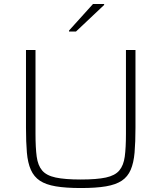

<svg xmlns="http://www.w3.org/2000/svg" viewBox="-20 -940 814 968"><path d="M388 8Q312 8 261.5 -0.5Q211 -9 181 -29Q151 -49 135.5 -84Q120 -119 115.5 -171Q111 -223 111 -296V-688H159V-265Q159 -195 165 -150.5Q171 -106 192.5 -80.5Q214 -55 260.5 -45Q307 -35 387 -35Q468 -35 514 -45Q560 -55 581.5 -80.5Q603 -106 609 -150.5Q615 -195 615 -265V-688H663V-296Q663 -223 658.5 -171Q654 -119 639 -84Q624 -49 594 -29Q564 -9 514 -0.5Q464 8 388 8ZM328 -781V-786L449 -920H505V-915L363 -781Z"/></svg>

Font: Saira SemiExpanded ExtraLight
Style: Regular
Weight: 250
Width: 6
Designer: Hector Gatti with collaboration of the Omnibus-Type team
Foundry: Omnibus-Type
Version: Version 1.101